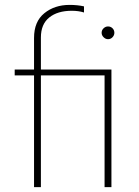

<svg xmlns="http://www.w3.org/2000/svg" viewBox="-20 -764 567 784"><path d="M119 -456H40V-480H119V-609Q119 -676 161 -710Q203 -744 264 -744Q296 -744 323 -738V-713Q301 -720 273 -720Q215 -720 181 -692.5Q147 -665 147 -611V-480H435V0H407V-456H147V0H119ZM395 -630Q395 -641 403 -648.5Q411 -656 421 -656Q432 -656 439.5 -648.5Q447 -641 447 -630Q447 -620 439.5 -612Q432 -604 421 -604Q411 -604 403 -612Q395 -620 395 -630Z"/></svg>

Font: Prompt Thin
Style: Regular
Weight: 250
Designer: Katatrad Team
Foundry: CadsonDemak
Version: Version 1.001